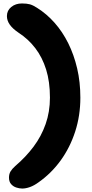

<svg xmlns="http://www.w3.org/2000/svg" viewBox="-20 -832 534 1111"><path d="M109 259Q92 259 74 253Q56 247 44 233Q32 219 32 196Q32 175 41 160Q50 145 68 129Q129 77 174 17Q219 -43 244 -114Q269 -185 269 -267Q269 -359 247 -429.5Q225 -500 184.5 -553Q144 -606 87 -643Q53 -666 36.5 -689.5Q20 -713 20 -739Q20 -771 45 -791.5Q70 -812 107 -812Q135 -812 153 -807Q171 -802 194 -787Q250 -752 296 -700Q342 -648 375 -581.5Q408 -515 426.5 -436Q445 -357 445 -267Q445 -163 415 -70.5Q385 22 331 96.5Q277 171 203 223Q177 242 153 250.5Q129 259 109 259Z"/></svg>

Font: Shantell Sans ExtraBold
Style: Regular
Weight: 800
Designer: Stephen Nixon, Anya Danilova, Shantell Martin
Foundry: Arrow Type
Version: Version 1.011;[c5ecc13dd]